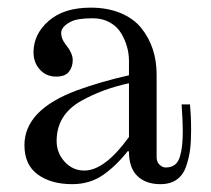

<svg xmlns="http://www.w3.org/2000/svg" viewBox="-20 -467 544 495"><path d="M43 -92.8Q43 -184.1 179.2 -234.4Q240.7 -256.8 312.5 -272.9V-310.5Q312.5 -328.1 307.6 -345.9Q302.7 -363.8 292.5 -381.1Q282.2 -398.4 263.2 -409.2Q244.1 -419.9 218.8 -419.9Q179.7 -419.9 162.6 -411.1Q137.7 -398.4 137.7 -381.8Q137.7 -367.2 149.4 -352.1Q167.5 -330.1 167.5 -312Q167.5 -294.4 157.7 -282Q147.9 -269.5 125 -269.5Q99.1 -269.5 82.8 -287.6Q66.4 -305.7 66.4 -332Q66.4 -378.9 105.5 -413.1Q144.5 -447.3 213.9 -447.3Q257.3 -447.3 290.8 -433.3Q324.2 -419.4 344 -395Q363.8 -370.6 373.8 -340.3Q383.8 -310.1 383.8 -274.4V-62Q383.8 -49.3 391.4 -42.2Q398.9 -35.2 407.2 -35.2Q421.4 -35.2 430.7 -42.2Q439.9 -49.3 444.1 -64Q448.2 -78.6 449.7 -93.8Q451.2 -108.9 451.2 -131.3Q451.2 -153.8 448.2 -197.8H469.7Q472.7 -168 472.7 -131.3Q472.7 -102.1 470 -80.8Q467.3 -59.6 459.7 -37.6Q452.1 -15.6 435.5 -3.9Q418.9 7.8 393.6 7.8Q356 7.8 334.2 -13.2Q312.5 -34.2 312.5 -76.2L309.6 -77.6Q278.8 -38.6 244.9 -15.4Q210.9 7.8 166 7.8Q111.8 7.8 77.4 -17.1Q43 -42 43 -92.8ZM126 -103.5Q126 -72.8 146.7 -50Q167.5 -27.3 197.3 -27.3Q250 -27.3 312.5 -113.8V-252.4Q244.6 -237.8 189.5 -207Q126 -171.4 126 -103.5Z"/></svg>

Font: Theano Modern
Style: Regular
Weight: 400
Designer: Alexey Kryukov
Version: Version 2.00